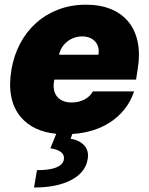

<svg xmlns="http://www.w3.org/2000/svg" viewBox="-20 -573 648 834"><path d="M29.8 -271.3Q40.5 -333.1 68 -384.8Q95.5 -436.4 137.4 -473.7Q179.3 -511 234 -531.8Q288.7 -552.6 353.7 -552.6Q415.5 -552.6 462.4 -533.2Q509.2 -513.8 538.5 -477.6Q567.8 -441.4 578.3 -389.6Q588.8 -337.7 578.1 -272.7L571 -227.3H216.3L214.5 -218.8Q211.3 -199.2 214.7 -182.5Q218 -165.8 227.8 -153.6Q237.6 -141.3 253.6 -134.6Q269.5 -127.8 291.2 -127.8Q321 -127.8 345.9 -140.3Q370.7 -152.7 383.5 -176.1H562.5Q547.6 -131.7 520.6 -98.2Q493.6 -64.6 458.3 -41.7Q422.9 -18.8 380.9 -6.2Q338.8 6.4 294 8.9L286.9 29.8Q307.2 33 322.4 40.8Q337.7 48.7 347.3 60Q356.9 71.4 360.4 86.1Q364 100.9 360.8 117.9Q352.3 175.4 290.1 208.5Q228 241.5 127.8 241.5L140.6 166.2Q246.1 166.2 257.1 122.2Q265.6 81.7 198.9 71L224.4 8.2Q123.2 -1.8 70.3 -64.6Q7.5 -139.2 29.8 -271.3ZM407.7 -335.2Q413 -371.1 393.1 -392.8Q372.9 -414.8 336.6 -414.8Q318.5 -414.8 302 -408.9Q285.5 -403.1 272.2 -392.6Q258.9 -382.1 249.6 -367.5Q240.4 -353 236.5 -335.2Z"/></svg>

Font: Inter P Black
Style: Italic
Weight: 900
Italic angle: -9.40001°
Designer: Rasmus Andersson
Foundry: rsms
Version: Version 3.018;git-588b23468